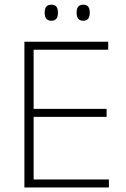

<svg xmlns="http://www.w3.org/2000/svg" viewBox="-20 -822 552 842"><path d="M87 0V-639H127.5V0ZM99.5 0V-35H457.5V0ZM109.5 -309.5V-344.5H447.5V-309.5ZM98.5 -604V-639H454.5V-604ZM205 -731Q190.5 -731 183.2 -739.8Q176 -748.5 176 -765V-768.5Q176 -784.5 183.2 -793Q190.5 -801.5 205 -801.5Q220 -801.5 227 -793Q234 -784.5 234 -768.5V-765Q234 -748.5 227 -739.8Q220 -731 205 -731ZM345 -731Q330.5 -731 323.2 -739.8Q316 -748.5 316 -765V-768.5Q316 -784.5 323.2 -793Q330.5 -801.5 345 -801.5Q359.5 -801.5 366.5 -793Q373.5 -784.5 373.5 -768.5V-765Q373.5 -748.5 366.5 -739.8Q359.5 -731 345 -731Z"/></svg>

Font: Anek Telugu ExtraLight
Style: Regular
Weight: 250
Version: Version 1.003